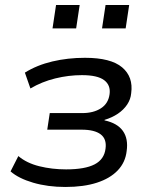

<svg xmlns="http://www.w3.org/2000/svg" viewBox="-20 -735 606 764"><path d="M240 9Q170 9 112 -8Q54 -25 22 -53L53 -114Q86 -86 136.5 -73.5Q187 -61 243 -61Q318 -61 356.5 -81Q395 -101 400 -144Q405 -182 380.5 -200.5Q356 -219 305 -219H168L178 -285H307Q352 -285 381.5 -304Q411 -323 416 -360Q421 -396 394.5 -416Q368 -436 306 -436Q253 -436 200 -423Q147 -410 101 -383L79 -446Q127 -476 188.5 -490.5Q250 -505 318 -505Q421 -505 466 -467Q511 -429 502 -364Q500 -340 486 -319Q472 -298 449 -282.5Q426 -267 396 -258V-256Q447 -245 469 -214Q491 -183 484 -134Q479 -89 448.5 -57Q418 -25 365.5 -8Q313 9 240 9ZM386 -622 400 -715H494L480 -622ZM189 -622 203 -715H297L283 -622Z"/></svg>

Font: Nunito Sans 7pt
Style: Italic
Weight: 400
Italic angle: -9°
Designer: Vernon Adams
Foundry: Vernon Adams
Version: Version 3.101;gftools[0.9.27]